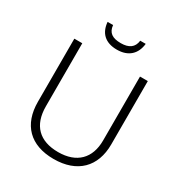

<svg xmlns="http://www.w3.org/2000/svg" viewBox="-209 -1057 1140 1213"><g transform="rotate(30 361.0 -450.5)"><path d="M500 -911H460C454 -859 419 -836 361 -836C300 -836 267 -857 262 -911H222C228 -834 274 -788 360 -788C444 -788 492 -835 500 -911ZM629 -252V-714H572V-248C572 -118 497 -42 362 -42C225 -42 151 -116 151 -254V-714H93V-254C93 -88 187 10 359 10C531 10 629 -89 629 -252Z"/></g></svg>

Font: Noto Sans Kannada Light
Style: Regular
Weight: 300
Designer: Jelle Bosma - Monotype Design Team
Foundry: Monotype Imaging Inc.
Version: Version 2.005